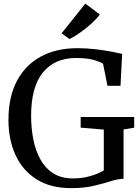

<svg xmlns="http://www.w3.org/2000/svg" viewBox="-20 -1014 764 1046"><path d="M369.5 11Q254 11 177.8 -38Q101.5 -87 63.8 -171Q26 -255 26 -360.5Q26 -486 72.2 -573.2Q118.5 -660.5 202.8 -706Q287 -751.5 401.5 -751.5Q453.5 -751.5 503 -745.5Q552.5 -739.5 590.5 -732Q628.5 -724.5 645.5 -720.5L636.5 -546.5H565.5L541.5 -666.5Q531.5 -675 494.2 -686.5Q457 -698 394 -698Q277.5 -698 213.5 -618.8Q149.5 -539.5 149.5 -383.5Q149.5 -316 161.5 -254.8Q173.5 -193.5 200 -145.5Q226.5 -97.5 270.2 -69.8Q314 -42 378 -42Q426.5 -42 470.2 -54.2Q514 -66.5 545.5 -85.5V-308L419.5 -318.5V-376.5H711V-318.5L653 -308.5V-40Q621.5 -39 581.2 -26.2Q541 -13.5 488.8 -1.2Q436.5 11 369.5 11ZM359 -801.5H358L315.5 -832.5L445 -994.5L523.5 -935Q508 -913 479.2 -886.8Q450.5 -860.5 418.2 -837.5Q386 -814.5 359 -801.5Z"/></svg>

Font: Merriweather
Style: Regular
Weight: 400
Designer: Eben Sorkin
Foundry: Eben Sorkin
Version: Version 2.100; ttfautohint (v1.7.19-72a1) -l 8 -r 50 -G 200 